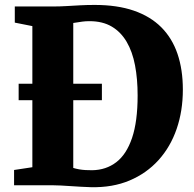

<svg xmlns="http://www.w3.org/2000/svg" viewBox="-20 -770 806 798"><path d="M358 8Q338.5 7.5 316.8 6.2Q295 5 273.2 3.5Q251.5 2 232.2 1Q213 0 198.5 0H38.5V-63.5L114.5 -75V-661.5L41.5 -676V-743H196.5Q229 -743 257.5 -744.8Q286 -746.5 314 -748Q342 -749.5 373.5 -749.5Q467 -749.5 536 -725.8Q605 -702 650.2 -656.8Q695.5 -611.5 717.8 -546Q740 -480.5 740 -397.5Q740 -309 714.2 -234.2Q688.5 -159.5 638.8 -104.5Q589 -49.5 518.5 -19.8Q448 10 358 8ZM363.5 -62.5Q421 -63.5 463.2 -95.8Q505.5 -128 528.8 -196.5Q552 -265 552 -373Q552 -442 541.2 -498.5Q530.5 -555 506.5 -596Q482.5 -637 444.5 -659.5Q406.5 -682 352 -682Q335.5 -682 322.5 -680.2Q309.5 -678.5 300 -676.8Q290.5 -675 284.5 -674.5V-72Q296 -68.5 308.8 -66.2Q321.5 -64 335.2 -63.2Q349 -62.5 363.5 -62.5ZM57.5 -353.5V-422H403.5V-353.5Z"/></svg>

Font: Merriweather 24pt Black
Style: Regular
Weight: 900
Designer: Eben Sorkin
Foundry: Eben Sorkin
Version: Version 2.100